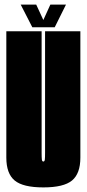

<svg xmlns="http://www.w3.org/2000/svg" viewBox="-20 -811 378 835"><path d="M168.5 4Q80 4 43.8 -26Q7.5 -56 7.5 -125.5V-675H161V-146.5Q161 -126.5 162 -117.5Q163 -108.5 168.5 -108.5Q174 -108.5 175 -117.5Q176 -126.5 176 -146.5V-675H329.5V-125.5Q329.5 -56 293.2 -26Q257 4 168.5 4ZM120.5 -692.5 70 -791H137.5L168.5 -724L199 -791H267L218 -692.5Z"/></svg>

Font: Anybody UltraCondensed ExtraBold
Style: Regular
Weight: 800
Width: 1
Designer: Tyler Finck
Foundry: Etcetera Type Company
Version: Version 1.010; ttfautohint (v1.8.3) -l 8 -r 50 -G 200 -x 14 